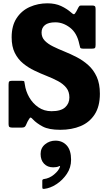

<svg xmlns="http://www.w3.org/2000/svg" viewBox="-20 -784 658 1187"><path d="M470 -512.5Q456 -580 413 -613Q370 -646 322.5 -646Q278.5 -646 257.8 -629Q237 -612 237 -583Q237 -553 256.5 -532.8Q276 -512.5 308 -496.8Q340 -481 378.5 -465.5Q417 -450 455.5 -430Q494 -410 526.2 -381Q558.5 -352 578 -309.2Q597.5 -266.5 597.5 -204.5Q597.5 -126.5 565.5 -77Q533.5 -27.5 478.5 -4.5Q423.5 18.5 353 18.5Q282 18.5 244 -1.8Q206 -22 183 -46.5Q170 -61.5 165 -55.5Q160 -49.5 150 -31.5L139.5 -8.5Q135 0.5 128.5 2.8Q122 5 108 5H58Q44 5 38.5 1.2Q33 -2.5 33 -16V-261Q33 -275.5 36.8 -280Q40.5 -284.5 54.5 -284.5H113.5Q129 -284.5 130.2 -280Q131.5 -275.5 133.5 -262Q139 -220.5 160.5 -182.8Q182 -145 217.2 -120.8Q252.5 -96.5 298.5 -96.5Q356.5 -96.5 382.8 -120.5Q409 -144.5 409 -181.5Q409 -217.5 389.8 -241.5Q370.5 -265.5 338.8 -282.5Q307 -299.5 268.8 -314.5Q230.5 -329.5 192.5 -347.8Q154.5 -366 122.8 -392Q91 -418 71.5 -457Q52 -496 52 -553.5Q52 -625.5 83 -672.2Q114 -719 164.5 -741.2Q215 -763.5 273 -763.5Q321.5 -763.5 357.5 -746.8Q393.5 -730 420 -706.5Q432 -695.5 437.2 -696Q442.5 -696.5 452 -713.5L465 -738.5Q469 -745 471.5 -747.5Q474 -750 485 -750H549.5Q562 -750 566.5 -745.8Q571 -741.5 571 -728.5V-506.5Q571 -491 566.5 -487Q562 -483 545.5 -483H500Q478 -483 476 -489Q474 -495 470 -512.5ZM231 168Q231 130.5 258.8 108Q286.5 85.5 322.5 85.5Q365.5 85.5 392.5 115Q419.5 144.5 419.5 204Q419.5 252 393.2 291Q367 330 328.8 354.8Q290.5 379.5 254.5 383.5Q247 384.5 244.2 382.8Q241.5 381 241.5 372.5V333Q241.5 324.5 251.5 323Q285 319 314 295Q343 271 351 247Q353 239.5 344.5 244Q331.5 250.5 309 250.5Q273.5 250.5 252.2 228Q231 205.5 231 168Z"/></svg>

Font: Besley* Narrow Heavy
Style: Regular
Weight: 800
Width: 4
Designer: Owen Earl
Foundry: indestructible type*
Version: Version 3.000; ttfautohint (v1.8.3)